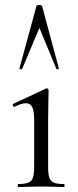

<svg xmlns="http://www.w3.org/2000/svg" viewBox="-20 -750 312 770"><path d="M53 -12Q80 -12 93.5 -17.5Q107 -23 112 -37Q117 -51 117 -81V-268Q117 -304 109.5 -320Q102 -336 84 -336Q66 -336 39 -322H37Q33 -322 31.5 -327Q30 -332 34 -334L163 -394Q165 -396 167 -396Q170 -396 172.5 -393Q175 -390 175 -387Q175 -380 174 -347Q173 -314 173 -269V-81Q173 -51 178 -37Q183 -23 196 -17.5Q209 -12 236 -12Q239 -12 239 -6Q239 0 236 0Q213 0 199 -1L145 -2L91 -1Q77 0 53 0Q51 0 51 -6Q51 -12 53 -12ZM206 -474 138 -638 69 -474Q69 -472 65 -472Q62 -472 59.5 -473.5Q57 -475 58 -476L126 -725Q127 -730 137 -730Q148 -730 149 -725L216 -476Q218 -474 212.5 -472.5Q207 -471 206 -474Z"/></svg>

Font: Cormorant Garamond
Style: Regular
Weight: 400
Designer: Christian Thalmann (Catharsis Fonts)
Version: Version 3.000